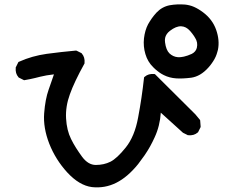

<svg xmlns="http://www.w3.org/2000/svg" viewBox="-20 -797 1040 864"><path d="M393.6 44.9Q336.9 37.6 282.7 -21Q230 -78.6 201.7 -150.4Q173.8 -222.2 178.7 -287.1Q183.6 -350.6 198.7 -393.1Q204.6 -409.7 210.7 -427.5Q216.8 -445.3 222.7 -462.4Q187.5 -458.5 160.6 -451.7Q149.4 -448.7 137.9 -446Q126.5 -443.4 115 -440.9Q103.5 -438.5 91.3 -436.5L88.4 -436L85.4 -437.5L65.9 -447.3L64 -448.2L63 -449.7Q48.3 -466.3 50.8 -492.2V-494.1L51.8 -495.6L61.5 -515.1L63 -518.1L66.4 -519.5Q124 -545.4 190.4 -554.7Q255.9 -563.5 320.3 -569.3H323.2L325.7 -568.4L345.2 -558.6L347.2 -557.6L348.1 -556.2Q362.8 -539.6 360.4 -513.7V-511.7L359.4 -509.8Q336.9 -469.2 320.6 -434.8Q304.2 -400.4 294.4 -372.6Q274.4 -317.9 277.3 -264.2Q280.3 -210.4 299.8 -171.4Q309.6 -151.4 322.3 -131.3Q335 -111.3 349.6 -91.3Q377 -54.7 411.1 -54.7Q447.8 -54.7 477.1 -69.3Q506.3 -84 545.9 -133.3Q565.9 -158.2 579.8 -191.9Q593.8 -225.6 601.6 -268.6Q618.2 -356 627.9 -445.3L628.4 -449.2L631.3 -451.7Q647.9 -466.3 673.8 -463.9L677.2 -463.4L679.7 -460.9L858.4 -283.2H858.9V-282.7L878.4 -259.3L880.4 -256.8L880.9 -253.9L882.8 -228.5V-225.6L881.8 -223.1L872.1 -203.6L871.1 -201.7L869.6 -200.7Q853 -186 827.1 -188.5H825.2L823.7 -189.5L804.2 -199.2L803.2 -199.7L802.2 -200.7L703.6 -290Q701.7 -260.3 694.8 -232.7Q688 -205.1 675.8 -178.7Q666.5 -158.2 655.3 -137.9Q644 -117.7 630.4 -97.9Q616.7 -78.1 601.6 -58.6Q554.2 0 503.4 25.4Q452.1 51.3 393.6 44.9ZM772.9 -444.3Q742.7 -446.3 717.3 -459Q712.4 -461.4 707.3 -464.4Q702.1 -467.3 697.5 -470.7Q692.9 -474.1 688 -478Q683.1 -481.9 678.2 -486.1Q673.3 -490.2 668.9 -495.1Q644.5 -519 634.3 -553.7Q624 -587.9 627.9 -624.5Q632.3 -661.1 646.5 -688Q650.4 -694.8 654.5 -701.4Q658.7 -708 663.3 -714.6Q668 -721.2 673.1 -727.5Q678.2 -733.9 684.1 -740.2Q709 -766.6 743.7 -773.4Q776.9 -779.3 813.5 -776.4Q822.8 -775.4 832.8 -772.9Q842.8 -770.5 852.8 -766.1Q862.8 -761.7 873 -755.6Q883.3 -749.5 893.6 -741.7Q936 -710 952.6 -663.1Q969.2 -615.7 960.9 -573.7Q959.5 -568.4 958 -563.2Q956.5 -558.1 954.8 -552.7Q953.1 -547.4 950.7 -542.2Q948.2 -537.1 945.6 -532Q942.9 -526.9 939.7 -522Q936.5 -517.1 933.1 -512.2Q929.7 -507.3 925.8 -502.4Q921.9 -497.6 917.5 -492.7Q908.7 -482.9 899.4 -475.1Q890.1 -467.3 880.6 -461.7Q871.1 -456.1 860.8 -452.4Q850.6 -448.7 840.3 -447.3Q801.3 -442.4 772.9 -444.3ZM843.3 -554.7Q852.5 -559.6 857.9 -566.2Q863.3 -572.8 865.7 -581.5Q867.2 -587.9 867.4 -593.8Q867.7 -599.6 866.7 -605.2Q865.7 -610.8 863.3 -616.7Q858.9 -626 852.1 -636.2Q845.2 -646.5 835.4 -657.7Q826.2 -668 816.4 -673.1Q806.6 -678.2 795.4 -678.7Q772.5 -679.7 744.6 -658.2Q735.8 -651.4 730.5 -643.6Q725.1 -635.7 723.1 -626.5Q721.2 -617.2 722.7 -606.4Q727.1 -571.8 742.7 -556.6Q750.5 -549.3 760 -544.9Q769.5 -540.5 780.8 -539.6Q786.1 -539.1 793 -539.8Q799.8 -540.5 807.6 -542.2Q815.4 -543.9 824.5 -547.1Q833.5 -550.3 843.3 -554.7Z"/></svg>

Font: NaikaiFont
Style: Bold
Weight: 700
Version: Version 1.89